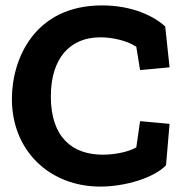

<svg xmlns="http://www.w3.org/2000/svg" viewBox="-20 -680 684 710"><path d="M594 -69 607 -222 498 -232 484 -135C459 -120 409 -108 360 -108C248 -108 168 -172 168 -323C168 -465 239 -542 351 -542C395 -542 450 -530 484 -507L498 -421L607 -431L591 -582C549 -621 468 -660 357 -660C110 -660 24 -465 24 -314C24 -121 165 10 351 10C444 10 551 -23 594 -69Z"/></svg>

Font: Zilla Slab Bold
Style: Regular
Weight: 700
Designer: Typotheque.com
Foundry: Typotheque type foundry
Version: Version 1.3; 2018